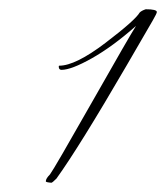

<svg xmlns="http://www.w3.org/2000/svg" viewBox="-20 -535 359 415"><path d="M113 -384Q107 -384 107 -391Q107 -393 108 -393Q143 -393 207.5 -442Q272 -491 282 -508Q286 -512 295 -515Q319 -515 319 -509Q319 -506 310 -490.5Q301 -475 254 -394Q151 -217 102 -149Q93 -140 91 -140Q79 -141 79 -143Q79 -149 88 -158Q97 -170 179 -314.5Q261 -459 274 -479Q223 -434 178.5 -409Q134 -384 113 -384Z"/></svg>

Font: Herr Von Muellerhoff
Style: Regular
Weight: 400
Version: Version 1.000